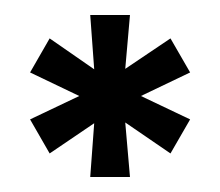

<svg xmlns="http://www.w3.org/2000/svg" viewBox="-20 -824 294 256"><path d="M20.1 -664.8 85.7 -696 20.1 -727.4 46.2 -772.8 105.6 -731.6 100.3 -804H153.3L147 -732.2L207.3 -772.8L233.5 -727.4L167.9 -696L233.5 -664.8L207.3 -619.4L147 -660.7L153.3 -588H100.3L105.6 -659.7L46.2 -619.4Z"/></svg>

Font: Big Shoulders Display SC Thin
Style: Regular
Weight: 100
Designer: Patric King
Foundry: XO Type Co
Version: Version 2.002